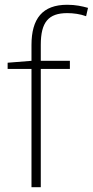

<svg xmlns="http://www.w3.org/2000/svg" viewBox="-20 -785 389 805"><path d="M273 -496V-530H151V-597C151 -692 183 -730 262 -730C288 -730 317 -726 341 -717L349 -752C324 -759 297 -765 262 -765C158 -765 112 -707 112 -596V-530L12 -522V-496H112V0H151V-496Z"/></svg>

Font: Noto Sans Sinhala ExtraLight
Style: Regular
Weight: 200
Designer: Jelle Bosma - Monotype Design Team
Foundry: Monotype Imaging Inc.
Version: Version 2.006